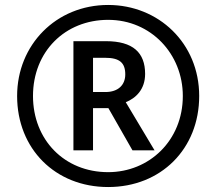

<svg xmlns="http://www.w3.org/2000/svg" viewBox="-20 -744 872 774"><path d="M416 10C629 10 783 -144 783 -357C783 -570 619 -724 416 -724C206 -724 49 -563 49 -357C49 -144 203 10 416 10ZM416 -50C239 -50 113 -181 113 -357C113 -536 242 -664 416 -664C589 -664 717 -526 717 -357C717 -178 582 -50 416 -50ZM276 -138H355V-308H417L514 -138H603L487 -332C527 -348 565 -383 565 -446C565 -532 516 -578 407 -578H276ZM405 -373H355V-511H404C462 -511 485 -491 485 -444C485 -402 457 -373 405 -373Z"/></svg>

Font: Noto Kufi Arabic SemiBold
Style: Regular
Weight: 600
Designer: Monotype Design Team, David Williams, Khaled Hosny
Foundry: Google LLC
Version: Version 2.109